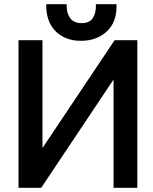

<svg xmlns="http://www.w3.org/2000/svg" viewBox="-20 -894 726 913"><path d="M297 -874V-864Q297 -831 314 -807.5Q331 -784 368 -784Q406 -784 421 -807.5Q436 -831 436 -864V-874H534V-859Q534 -826 523 -797Q512 -768 490 -746.5Q468 -725 437 -712.5Q406 -700 365 -700Q323 -700 292 -713.5Q261 -727 240.5 -749.5Q220 -772 210 -801.5Q200 -831 200 -864V-874ZM68 -703H182V-190L525 -703H633V-1H520V-516L176 -1H68Z"/></svg>

Font: Poppins Cyr Med
Style: Regular
Weight: 500
Designer: Ninad Kale (Devanagari), Jonny Pinhorn (Latin)
Foundry: Indian Type Foundry
Version: 4.004